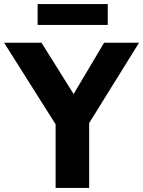

<svg xmlns="http://www.w3.org/2000/svg" viewBox="-47 -919 700 939"><path d="M633 -710 389 -317V0H225V-311L-27 -710H156L313 -459L462 -710ZM137 -899H480V-797H137Z"/></svg>

Font: Livvic
Style: Bold
Weight: 700
Designer: Jacques Le Bailly, Baron von Fonthausen
Version: Version 1.001; ttfautohint (v1.8.2)